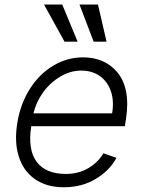

<svg xmlns="http://www.w3.org/2000/svg" viewBox="-20 -802 621 834"><path d="M257.1 11.4Q181.8 11.4 131.2 -24.3Q80.6 -60 61.1 -123.6Q41.5 -187.1 55.4 -269.5Q68.9 -351.2 109.7 -415.8Q150.6 -480.5 211.1 -516.7Q271.7 -552.9 341.3 -552.9Q386.7 -552.9 424.5 -536.8Q462.4 -520.6 490.1 -487.4Q517.8 -454.2 527.7 -403.8Q537.6 -353.3 527.3 -285.2L522.4 -253.9H115.8Q99.8 -152.3 139 -99.4Q178.3 -46.5 266 -46.5Q321.4 -46.5 363.6 -71.6Q405.9 -96.6 429.3 -136L485.8 -116.5Q456.7 -61.4 396.1 -25Q335.6 11.4 257.1 11.4ZM125.4 -309.7H467Q475.9 -361.9 462.2 -404.1Q448.5 -446.4 414.6 -470.9Q380.7 -495.4 332.7 -495.4Q285.9 -495.4 241.7 -469.1Q197.4 -442.8 167.1 -400.6Q136.7 -358.3 125.4 -309.7ZM386.7 -621.1 325.3 -782.3H405.5L442.8 -621.1ZM260.3 -621.1 171.2 -782.3H250.4L317.1 -621.1Z"/></svg>

Font: Karasuma Gothic
Style: Light Italic
Weight: 300
Italic angle: 9.39998°
Designer: Rasmus Andersson / Ryoko Nishizuka
Foundry: rsms
Version: Version 1.00